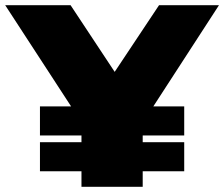

<svg xmlns="http://www.w3.org/2000/svg" viewBox="-47 -720 864 740"><path d="M544 -310H663V-198H503V-172H663V-60H503V0H267V-60H107V-172H267V-198H107V-310H227L-27 -700H225L395 -443L566 -700H797Z"/></svg>

Font: CMG Sans Black
Style: Regular
Weight: 900
Designer: Julieta Ulanovsky
Foundry: Julieta Ulanovsky
Version: Version 7.200